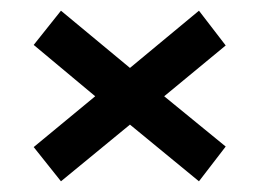

<svg xmlns="http://www.w3.org/2000/svg" viewBox="-20 -439 485 359"><path d="M43 -164 158 -259 43 -355 94 -419 223 -312 352 -419 402 -354 287 -259 402 -165 352 -100 223 -206 94 -100Z"/></svg>

Font: Lobster Two
Style: Bold
Weight: 700
Designer: Pablo Impallari
Foundry: Pablo Impallari. www.impallari.com
Version: Version 1.006